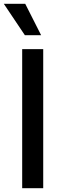

<svg xmlns="http://www.w3.org/2000/svg" viewBox="-36 -984 326 1004"><path d="M80 0V-727H190V0ZM96 -964 179 -800H94L-16 -964Z"/></svg>

Font: Sinter Medium
Style: Regular
Weight: 500
Foundry: Adobe & rsms
Version: Version 1.000